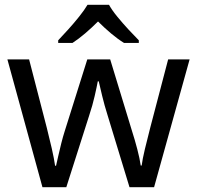

<svg xmlns="http://www.w3.org/2000/svg" viewBox="-20 -786 826 805"><path d="M431 -303Q418 -344 408.5 -383.5Q399 -423 394 -445H390Q386 -423 377 -383.5Q368 -344 354 -302L258 -1H158L11 -537H102L176 -251Q187 -208 197 -164Q207 -120 211 -91H215Q219 -108 224.5 -133Q230 -158 237 -185.5Q244 -213 251 -235L346 -537H442L534 -235Q545 -201 555.5 -161Q566 -121 570 -92H574Q577 -117 587.5 -161Q598 -205 610 -251L685 -537H775L626 -1H523ZM437 -766Q449 -744 471.5 -716.5Q494 -689 518.5 -662.5Q543 -636 562 -617V-606H500Q474 -622 446 -645.5Q418 -669 391 -696Q364 -669 337 -646Q310 -623 284 -606H224V-617Q243 -637 266.5 -663Q290 -689 312 -716.5Q334 -744 347 -766Z"/></svg>

Font: Noto Sans Osmanya
Style: Regular
Weight: 400
Designer: Monotype Design Team
Foundry: Monotype Imaging Inc.
Version: Version 2.001; ttfautohint (v1.8.4.7-5d5b)